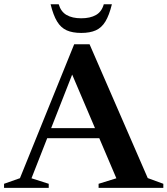

<svg xmlns="http://www.w3.org/2000/svg" viewBox="-30 -904 806 924"><path d="M170 -239V-287.5H512V-239ZM681 -47 756 -19.5V0H444.5V-19.5L530 -46L305 -574L330 -577.5L121.5 -46L204.5 -19.5V0H-10.5V-19.5L66 -46.5L327 -691H401ZM361 -816Q404 -816 431.8 -831.8Q459.5 -847.5 469.5 -883.5H508.5Q495.5 -830.5 477.2 -800.5Q459 -770.5 431 -758Q403 -745.5 361 -745.5Q319 -745.5 291 -758Q263 -770.5 244.8 -800.5Q226.5 -830.5 213.5 -883.5H252.5Q263 -847.5 290.5 -831.8Q318 -816 361 -816Z"/></svg>

Font: Newsreader 36pt SemiBold
Style: Regular
Weight: 600
Designer: Hugues Gentile
Foundry: Production Type
Version: Version 1.003